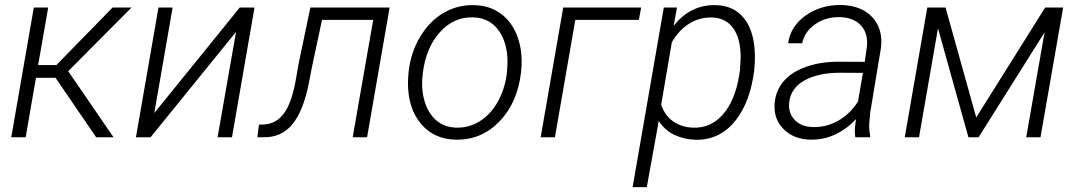

<svg xmlns="http://www.w3.org/2000/svg" viewBox="-20 -559 4391 782"><path d="M206.1 -242.2H126.5L84.5 0H25.9L117.7 -528.3H176.3L135.3 -293.9H209.5L438.5 -528.3H515.6L257.8 -269L442.4 0H371.6Z M956.5 -528.3H1016.6L924.8 0H866.2L941.4 -429.2L593.3 0H533.7L625.5 -528.3H683.1L608.4 -98.6Z M1566.9 -528.3 1475.1 0H1416.5L1500 -478H1291.5L1249.5 -280.8L1238.3 -222.2Q1215.3 -105.5 1169.9 -51.8Q1124.5 2 1052.2 0H1028.3L1034.7 -51.3L1053.7 -51.8Q1105.5 -54.2 1137.7 -98.9Q1169.9 -143.6 1186.5 -243.7L1195.3 -294.9L1244.1 -528.3Z M1640.6 0ZM1644.5 -269Q1653.3 -345.7 1691.4 -409.4Q1729.5 -473.1 1786.4 -506.3Q1843.3 -539.6 1909.7 -538.1Q1975.1 -537.1 2021.2 -502.2Q2067.4 -467.3 2088.6 -407Q2109.9 -346.7 2103 -273.4L2102.1 -264.2Q2087.4 -139.2 2013.4 -63.5Q1939.5 12.2 1835.9 9.8Q1747.1 8.3 1693.8 -55.7Q1640.6 -119.6 1641.6 -224.6L1643.1 -252.4ZM1701.2 -252.4Q1694.8 -194.3 1709.7 -145.3Q1724.6 -96.2 1757.3 -68.4Q1790 -40.5 1838.9 -39.1Q1891.6 -38.1 1935.3 -65.9Q1979 -93.8 2007.3 -144.5Q2035.6 -195.3 2043.9 -256.8L2045.4 -272.9Q2054.2 -367.2 2016.4 -427Q1978.5 -486.8 1906.7 -488.3Q1828.6 -490.7 1771.7 -428Q1714.8 -365.2 1702.1 -261.2Z M2582 -478H2323.2L2240.2 0H2182.1L2273.9 -528.3H2591.3Z M2569.8 0ZM2814 10.3Q2768.6 9.3 2728.3 -9Q2688 -27.3 2663.1 -66.4L2614.3 203.1H2556.6L2683.6 -528.3H2737.3L2723.6 -453.6Q2792.5 -541 2896 -538.1Q2970.2 -536.1 3011.7 -482.9Q3053.2 -429.7 3054.7 -332Q3055.2 -301.3 3051.8 -272.5L3049.8 -258.8Q3037.6 -173.3 3003.9 -111.3Q2970.2 -49.3 2921.9 -18.8Q2873.5 11.7 2814 10.3ZM2993.7 -272.5 2996.6 -318.8Q2998 -397 2968.3 -441.4Q2938.5 -485.8 2879.9 -487.8Q2828.6 -488.8 2786.9 -462.6Q2745.1 -436.5 2716.3 -386.7L2672.9 -132.3Q2688.5 -87.4 2722.4 -64Q2756.3 -40.5 2803.7 -39.1Q2874.5 -36.6 2923.6 -92Q2972.7 -147.5 2989.7 -246.6Z M3130.4 0ZM3463.4 0Q3460.9 -18.6 3461.9 -37.1L3466.3 -73.7Q3429.7 -34.2 3382.6 -11.7Q3335.4 10.7 3280.8 9.8Q3213.9 8.8 3172.1 -32.5Q3130.4 -73.7 3134.8 -136.2Q3138.7 -188.5 3170.7 -226.8Q3202.6 -265.1 3261.7 -286.4Q3320.8 -307.6 3394 -307.6L3502 -307.1L3510.7 -367.7Q3516.6 -421.9 3487.3 -454.6Q3458 -487.3 3400.9 -489.3Q3343.3 -490.2 3300.5 -460.7Q3257.8 -431.2 3247.1 -382.8H3189.9Q3199.7 -452.1 3261.2 -495.8Q3322.8 -539.6 3406.7 -538.6Q3488.3 -536.6 3532.5 -489.3Q3576.7 -441.9 3568.4 -366.2L3524.4 -100.6L3520.5 -58.1Q3519 -31.7 3524.4 -5.9L3523.4 0ZM3290.5 -41.5Q3344.2 -39.6 3393.3 -67.1Q3442.4 -94.7 3474.6 -145.5L3494.6 -262.2L3401.4 -262.7Q3312.5 -262.7 3256.3 -231.2Q3200.2 -199.7 3194.3 -141.1Q3189.9 -98.1 3217 -70.3Q3244.1 -42.5 3290.5 -41.5Z M3956.1 -80.6 4236.8 -528.3H4310.1L4217.8 0H4159.7L4234.4 -427.2L3965.8 0H3924.3L3800.3 -443.8L3723.1 0H3665L3756.8 -528.3H3831.1Z"/></svg>

Font: Roboto Light
Style: Italic
Weight: 300
Italic angle: -12°
Designer: Google
Version: Version 2.134; 2016; ttfautohint (v1.6)